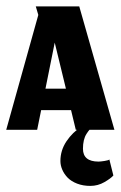

<svg xmlns="http://www.w3.org/2000/svg" viewBox="-26 -411 383 608"><path d="M260 177.7Q284 177.7 304.7 165.7Q325.3 153.7 333 144.7L320.3 94Q318 96.7 305 98.7Q292 100.7 286 100.7Q236.7 100.7 236.7 60Q236.7 45.3 239.5 33.5Q242.3 21.7 248 12.8Q253.7 4 258 -0.8Q262.3 -5.7 269 -12H234.3Q203.3 8 184.3 36.7Q165.3 65.3 165.3 98.7Q165.3 112.7 171.2 126.3Q177 140 188.3 151.7Q199.7 163.3 218.3 170.5Q237 177.7 260 177.7ZM214 0H336.3L225 -390.7H87.3L95.3 -363.7L-6.3 0H91.7L104.3 -62.3H199ZM147.3 -276 182.7 -130.3H118Z"/></svg>

Font: Jomhuria
Style: Regular
Weight: 400
Designer: Arabic design by Kourosh Beigpour, Latin design by Eben Sorkin, engineering by Lasse Fister and Khaled Hosney
Version: Version 1.0010